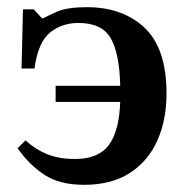

<svg xmlns="http://www.w3.org/2000/svg" viewBox="-20 -505 518 535"><path d="M214 10Q147 10 104.5 -17.5Q62 -45 29 -92L51 -114Q78 -89 111 -75.5Q144 -62 189 -62Q254 -62 283 -100.5Q312 -139 315 -221H135V-266H315Q313 -356 288.5 -398.5Q264 -441 199 -441Q152 -441 119 -414Q86 -387 76 -314H40L44 -479H74L97 -454H100Q111 -460 139 -472.5Q167 -485 222 -485Q322 -485 383 -427.5Q444 -370 444 -244Q444 -170 418 -112.5Q392 -55 341 -22.5Q290 10 214 10Z"/></svg>

Font: STIX Two Text SemiBold
Style: Regular
Weight: 600
Designer: Ross Mills, John Hudson & Paul Hanslow, Tiro Typeworks Ltd; with prior portions MicroPress Inc., and Coen Hoffman.
Foundry: Tiro Typeworks Ltd
Version: Version 2.13 b171